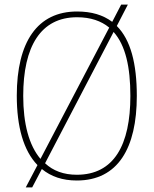

<svg xmlns="http://www.w3.org/2000/svg" viewBox="-20 -775 668 835"><path d="M143 -57 92 40H120L162 -40C202 -7 252 10 314 10C493 10 575 -131 575 -358C575 -499 548 -602 488 -662L536 -755H507L468 -680C428 -710 378 -725 315 -725C143 -725 53 -593 53 -359C53 -224 82 -120 143 -57ZM455 -655 156 -84C106 -143 81 -237 81 -358C81 -573 157 -700 315 -700C374 -700 420 -684 455 -655ZM314 -15C257 -15 211 -32 176 -65L474 -636C526 -578 547 -483 547 -358C547 -145 476 -15 314 -15Z"/></svg>

Font: Noto Serif Sinhala SemiCondensed Thin
Style: Regular
Weight: 100
Width: 4
Designer: Jelle Bosma - Monotype Design Team
Foundry: Monotype Imaging Inc.
Version: Version 2.007